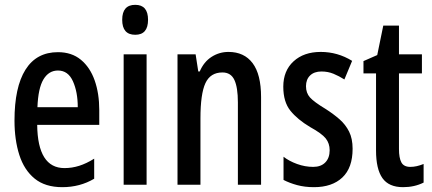

<svg xmlns="http://www.w3.org/2000/svg" viewBox="-20 -765 1790 795"><path d="M220 -549Q277 -549 315 -517.5Q353 -486 372 -432Q391 -378 391 -309V-248H134Q136 -69 247 -69Q278 -69 308 -78.5Q338 -88 370 -108V-25Q311 10 238 10Q167 10 123.5 -25.5Q80 -61 60 -123.5Q40 -186 40 -266Q40 -404 85.5 -476.5Q131 -549 220 -549ZM220 -473Q182 -473 160 -436.5Q138 -400 135 -321H302Q302 -384 282 -428.5Q262 -473 220 -473Z M540 -745Q593 -745 593 -683Q593 -621 540 -621Q486 -621 486 -683Q486 -745 540 -745ZM587 -540V0H492V-540Z M926 -550Q991 -550 1026 -503.5Q1061 -457 1061 -363V0H965V-341Q965 -403 950.5 -434Q936 -465 901 -465Q851 -465 830.5 -420.5Q810 -376 810 -275V0H715V-540H790L801 -469H807Q824 -509 856 -529.5Q888 -550 926 -550Z M1440 -149Q1440 -70 1397.5 -30Q1355 10 1280 10Q1242 10 1210.5 1.5Q1179 -7 1154 -20V-116Q1177 -98 1210 -86Q1243 -74 1277 -74Q1309 -74 1327 -92.5Q1345 -111 1345 -143Q1345 -171 1329 -191.5Q1313 -212 1264 -239Q1212 -270 1182.5 -306.5Q1153 -343 1153 -406Q1153 -472 1195.5 -511Q1238 -550 1308 -550Q1378 -550 1438 -513L1406 -436Q1384 -450 1361 -459.5Q1338 -469 1311 -469Q1281 -469 1264 -452.5Q1247 -436 1247 -408Q1247 -380 1263.5 -361.5Q1280 -343 1328 -314Q1361 -293 1386 -271Q1411 -249 1425.5 -220Q1440 -191 1440 -149Z M1679 -74Q1692 -74 1705.5 -77Q1719 -80 1734 -86V-9Q1696 10 1649 10Q1590 10 1563.5 -27.5Q1537 -65 1537 -142V-461H1485V-512L1542 -537L1567 -659H1632V-540H1727V-461H1632V-148Q1632 -111 1642 -92.5Q1652 -74 1679 -74Z"/></svg>

Font: Noto Sans Gurmukhi ExtraCondensed Medium
Style: Regular
Weight: 500
Width: 2
Designer: Jelle Bosma - Monotype Design Team
Foundry: Monotype Imaging Inc.
Version: Version 2.004; ttfautohint (v1.8.4.7-5d5b)